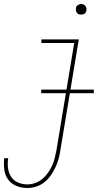

<svg xmlns="http://www.w3.org/2000/svg" viewBox="-41 -717 561 960"><path d="M96 223Q67 223 41 212.5Q15 202 -0.5 180.5Q-16 159 -19.5 131Q-23 103 -20 74H0Q-4 99 -1 123Q2 147 14.5 166.5Q27 186 49 195.5Q71 205 96 205Q115 205 135 198Q155 191 171.5 177Q188 163 200 145.5Q212 128 220.5 109Q229 90 233.5 70Q238 50 242 30L330 -502H166V-520H353L261 33Q258 55 252 77Q246 99 236 120Q226 141 212.5 160.5Q199 180 180.5 194.5Q162 209 140 216Q118 223 96 223ZM364 -644Q358 -644 352.5 -646Q347 -648 343.5 -653Q340 -658 339 -664Q338 -670 339 -676Q339 -681 341.5 -685Q344 -689 348 -691.5Q352 -694 356 -695.5Q360 -697 365 -697Q371 -697 376.5 -694.5Q382 -692 386 -687Q390 -682 391 -676Q392 -670 391 -664Q390 -659 387.5 -655Q385 -651 381.5 -648.5Q378 -646 373.5 -645Q369 -644 364 -644ZM165 -251V-269H428V-251Z"/></svg>

Font: Iosevka Curly Slab Thin
Style: Italic
Weight: 100
Italic angle: -9°
Monospace: yes
Designer: Belleve Invis
Foundry: Belleve Invis
Version: Version 22.1.2; ttfautohint (v1.8.4)